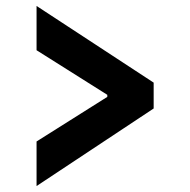

<svg xmlns="http://www.w3.org/2000/svg" viewBox="-20 -624 640 646"><path d="M103 -148 341 -298V-305L103 -455V-604L497 -346V-259L103 2Z"/></svg>

Font: IBM Plex Arabic
Style: Bold
Weight: 700
Designer: Mike Abbink, Paul van der Laan, Pieter van Rosmalen, Wael Morcos, Khajak Apelian
Foundry: Bold Monday
Version: Version 1.0